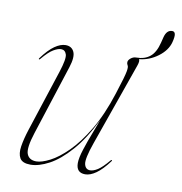

<svg xmlns="http://www.w3.org/2000/svg" viewBox="-67 -611 647 682"><g transform="rotate(10 256.0 -270.5)"><path d="M369 -58.5Q370.5 -57 368 -54Q344 -22 323 -7.2Q302 7.5 284 7.5Q251.5 7.5 251.5 -27.5Q251.5 -46 261.8 -77.8Q272 -109.5 284.5 -141.2Q297 -173 303.5 -191.5Q268 -119.5 229.2 -75.8Q190.5 -32 153.5 -12.2Q116.5 7.5 86.5 7.5Q57.5 7.5 48.2 -8.2Q39 -24 43.2 -51.2Q47.5 -78.5 58.5 -112.5L131 -334.5Q147.5 -385 142.5 -400.2Q137.5 -415.5 123 -415.5Q112 -415.5 95.8 -406Q79.5 -396.5 56 -368.5Q53.5 -365 51.5 -366.5Q50 -368 52.5 -371Q76.5 -403.5 97.5 -418Q118.5 -432.5 136.5 -432.5Q158.5 -432.5 167 -414.2Q175.5 -396 163 -357.5L81.5 -105.5Q63 -48.5 71 -28Q79 -7.5 105 -7.5Q124 -7.5 153.5 -22.5Q183 -37.5 216.8 -71Q250.5 -104.5 283.2 -159.2Q316 -214 341.5 -293.5Q353.5 -330.5 359 -349.8Q364.5 -369 366 -377.5Q367.5 -386 367.5 -391.5Q367.5 -397.5 365 -401Q362.5 -404.5 362.5 -410.5Q362.5 -418 371.2 -425.2Q380 -432.5 390.5 -432.5Q390.5 -432.5 391 -432.5Q421 -432.5 440.2 -448Q459.5 -463.5 468.5 -500L473.5 -520Q480.5 -547.5 500.5 -547.5Q509 -547.5 511.2 -538.8Q513.5 -530 508 -508.5Q500 -478 469 -455Q438 -432 401.5 -428.5Q406 -422.5 399.5 -404.5L294.5 -106.5Q273.5 -47 277.8 -28.2Q282 -9.5 299 -9.5Q310.5 -9.5 326 -19.2Q341.5 -29 364.5 -56.5Q367.5 -60 369 -58.5Z"/></g></svg>

Font: Fraunces 144pt S000 Thin
Style: Italic
Weight: 100
Italic angle: -16°
Version: Version 1.000; ttfautohint (v1.8.3)